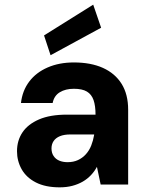

<svg xmlns="http://www.w3.org/2000/svg" viewBox="-20 -792 634 824"><path d="M236 12Q175 12 134 -9Q93 -30 73 -65.5Q53 -101 53 -143Q53 -189 76.5 -224Q100 -259 147.5 -279.5Q195 -300 267 -300H390Q390 -338 381.5 -362.5Q373 -387 353 -399Q333 -411 297 -411Q261 -411 236.5 -396Q212 -381 206 -350H70Q76 -403 105.5 -442Q135 -481 184.5 -502.5Q234 -524 297 -524Q370 -524 422 -500.5Q474 -477 502 -432Q530 -387 530 -321V0H412L396 -76Q386 -57 370.5 -40.5Q355 -24 335 -12.5Q315 -1 290.5 5.5Q266 12 236 12ZM270 -96Q295 -96 314.5 -105Q334 -114 348.5 -130Q363 -146 371.5 -167.5Q380 -189 384 -213V-215H283Q255 -215 237 -207.5Q219 -200 210 -186.5Q201 -173 201 -155Q201 -136 210 -122.5Q219 -109 234.5 -102.5Q250 -96 270 -96ZM197 -555 169 -640 380 -772 414 -673Z"/></svg>

Font: DM Sans 12pt ExtraBold
Style: Regular
Weight: 800
Version: Version 4.004;gftools[0.9.30]